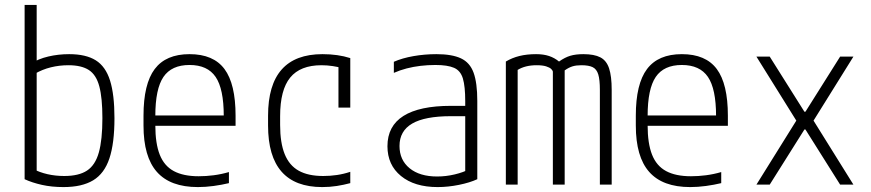

<svg xmlns="http://www.w3.org/2000/svg" viewBox="-20 -750 3540 780"><path d="M238 10Q190 10 150 1Q110 -8 80 -22V-730H129V-34L114 -64Q140 -50 172.5 -42.5Q205 -35 241 -35Q300 -35 333.5 -57Q367 -79 381.5 -130.5Q396 -182 396 -270Q396 -352 383.5 -399Q371 -446 341 -465.5Q311 -485 258 -485Q221 -485 186.5 -476.5Q152 -468 121 -450L104 -491Q136 -511 176.5 -520.5Q217 -530 261 -530Q329 -530 369 -505Q409 -480 427 -423Q445 -366 445 -270Q445 -168 424.5 -106.5Q404 -45 358.5 -17.5Q313 10 238 10Z M784 10Q672 10 617.5 -51.5Q563 -113 563 -240V-280Q563 -409 608.5 -469.5Q654 -530 750 -530Q847 -530 892 -469.5Q937 -409 937 -280V-239H587V-281H903L889 -265V-279Q889 -389 856 -437.5Q823 -486 750 -486Q677 -486 644 -437.5Q611 -389 611 -279V-241Q611 -167 629 -121.5Q647 -76 686 -55Q725 -34 787 -34Q817 -34 848 -38Q879 -42 910 -51V-6Q881 1 848 5.5Q815 10 784 10Z M1289 10Q1069 10 1069 -240V-280Q1069 -530 1290 -530Q1353 -530 1403 -514V-313H1355V-505L1376 -472Q1355 -478 1332 -481.5Q1309 -485 1286 -485Q1200 -485 1159 -435Q1118 -385 1118 -278V-242Q1118 -170 1136.5 -124Q1155 -78 1193.5 -56.5Q1232 -35 1293 -35Q1321 -35 1348.5 -39Q1376 -43 1403 -52V-6Q1377 1 1348.5 5.5Q1320 10 1289 10Z M1758 10Q1664 10 1609 -35Q1554 -80 1554 -156Q1554 -238 1619 -279Q1684 -320 1812 -320H1894V-278H1812Q1706 -278 1654.5 -248Q1603 -218 1603 -157Q1603 -100 1644 -66.5Q1685 -33 1756 -33Q1792 -33 1827.5 -41.5Q1863 -50 1887 -63L1870 -31V-339Q1870 -399 1860.5 -431Q1851 -463 1824.5 -474.5Q1798 -486 1749 -486Q1718 -486 1688.5 -482.5Q1659 -479 1632 -472Q1605 -465 1580 -454V-499Q1614 -514 1659.5 -522Q1705 -530 1753 -530Q1816 -530 1852.5 -513Q1889 -496 1904 -454.5Q1919 -413 1919 -340V-22Q1889 -8 1844.5 1Q1800 10 1758 10Z M2035 0V-500Q2060 -515 2090 -522.5Q2120 -530 2158 -530Q2188 -530 2210.5 -522.5Q2233 -515 2251 -500Q2275 -517 2297 -523.5Q2319 -530 2350 -530Q2394 -530 2419 -517Q2444 -504 2454.5 -472Q2465 -440 2465 -385V0H2417V-385Q2417 -426 2410.5 -447.5Q2404 -469 2388 -477Q2372 -485 2342 -485Q2321 -485 2306 -480.5Q2291 -476 2274 -464V0H2226V-458Q2226 -463 2219.5 -469.5Q2213 -476 2198.5 -480.5Q2184 -485 2160 -485Q2114 -485 2083 -466V0Z M2784 10Q2672 10 2617.5 -51.5Q2563 -113 2563 -240V-280Q2563 -409 2608.5 -469.5Q2654 -530 2750 -530Q2847 -530 2892 -469.5Q2937 -409 2937 -280V-239H2587V-281H2903L2889 -265V-279Q2889 -389 2856 -437.5Q2823 -486 2750 -486Q2677 -486 2644 -437.5Q2611 -389 2611 -279V-241Q2611 -167 2629 -121.5Q2647 -76 2686 -55Q2725 -34 2787 -34Q2817 -34 2848 -38Q2879 -42 2910 -51V-6Q2881 1 2848 5.5Q2815 10 2784 10Z M3053 0 3215 -260 3053 -520H3107L3248 -296H3252L3393 -520H3447L3285 -260L3447 0H3393L3252 -224H3248L3107 0Z"/></svg>

Font: M PLUS Code Latin Light
Style: Regular
Weight: 300
Designer: Coji Morishita
Foundry: UNDERFOREST DESIGN
Version: Version 1.002; ttfautohint (v1.8.3)